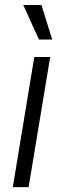

<svg xmlns="http://www.w3.org/2000/svg" viewBox="-20 -770 259 790"><path d="M32.7 0 121.1 -535.6H186.5L97.7 0ZM140.1 -607.4 75.7 -749.5H150.4L194.8 -607.4Z"/></svg>

Font: Inter 20pt Light
Style: Italic
Weight: 300
Italic angle: -9.3988°
Version: Version 4.001;git-66647c0bb